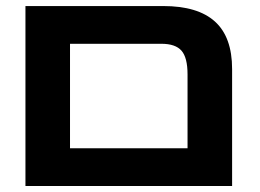

<svg xmlns="http://www.w3.org/2000/svg" viewBox="-20 -622 871 642"><path d="M65.1 0V-601.8H525.6Q641.4 -601.8 698.7 -550Q756.1 -498.1 756.1 -391.2V0ZM214.1 -126.3H607.1V-373.2Q607.1 -429.4 586.9 -452.5Q566.7 -475.6 519.6 -475.6H214.1Z"/></svg>

Font: Noto Sans Hebrew
Style: Regular
Weight: 400
Designer: Monotype Design Team
Foundry: Monotype Imaging Inc.
Version: Version 2.003;January 10, 2023;FontCreator 14.0.0.2877 64-bi